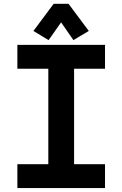

<svg xmlns="http://www.w3.org/2000/svg" viewBox="-20 -962 626 982"><path d="M254.4 -942.4H330.6L434.1 -803.7L355.5 -756.8L292.5 -847.7L228.5 -756.8L150.9 -803.7ZM517.1 0H68.8V-122.1H227.1V-610.4H68.8V-732.4H517.1V-610.4H358.9V-122.1H517.1Z"/></svg>

Font: Consola Mono
Style: Bold
Weight: 700
Monospace: yes
Designer: Wojciech Kalinowski "wmk69" (wmk69@o2.pl)
Foundry: Wojciech Kalinowski "wmk69" (wmk69@o2.pl)
Version: Version 2.1.0